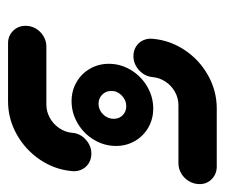

<svg xmlns="http://www.w3.org/2000/svg" viewBox="-61 -498 559 477"><g transform="rotate(90 218.5 -259.5)"><path d="M275.2 -262.6Q275.2 -275.9 266.3 -284.8Q257.4 -293.7 243.7 -293.7Q228.9 -293.7 217.4 -282.6Q205.9 -271.5 205.9 -256.7Q205.9 -243.3 215 -234.1Q224.1 -224.8 237.8 -224.8Q253 -224.8 264.1 -236.1Q275.2 -247.4 275.2 -262.6ZM138.5 -250.4Q138.5 -279.6 153.9 -305.2Q169.3 -330.7 195 -345.7Q220.7 -360.7 249.6 -360.7Q275.6 -360.7 296.9 -348.5Q318.1 -336.3 330.4 -315Q342.6 -293.7 342.6 -268.1Q342.6 -238.9 327.2 -213.3Q311.9 -187.8 286.1 -172.8Q260.4 -157.8 231.5 -157.8Q205.6 -157.8 184.3 -170Q163 -182.2 150.7 -203.5Q138.5 -224.8 138.5 -250.4ZM361.9 -207Q374.8 -207 385.2 -200.7Q395.6 -194.4 400.9 -183.5Q406.3 -172.6 405.2 -159.6Q401.5 -116.3 376.9 -79.6Q352.2 -43 313.7 -21.5Q275.2 0 231.9 0H87.4Q68.9 0 56.5 -12.6Q44.1 -25.2 44.1 -43.7Q44.1 -57.4 51.1 -69.3Q58.1 -81.1 70 -88.1Q81.9 -95.2 95.6 -95.2H240Q257.4 -95.2 273 -103.9Q288.5 -112.6 298.5 -127.4Q308.5 -142.2 310 -159.6Q311.5 -179.3 326.9 -193.1Q342.2 -207 361.9 -207ZM119.3 -311.5Q106.3 -311.5 95.9 -317.8Q85.6 -324.1 80.4 -335Q75.2 -345.9 76.3 -358.9Q80 -402.2 104.4 -438.9Q128.9 -475.6 167.4 -497Q205.9 -518.5 249.3 -518.5H393.7Q412.2 -518.5 424.8 -506.3Q437.4 -494.1 437.4 -475.9Q437.4 -461.9 430.2 -449.6Q423 -437.4 411.1 -430.4Q399.3 -423.3 385.6 -423.3H241.1Q223.7 -423.3 208.1 -414.6Q192.6 -405.9 182.8 -391.1Q173 -376.3 171.5 -358.9Q169.6 -339.3 154.3 -325.4Q138.9 -311.5 119.3 -311.5Z"/></g></svg>

Font: 26F Galaxy Sans Extra Bold
Style: Italic
Weight: 800
Italic angle: -5°
Designer: C₂₉H₂₅N₃O₅
Version: Version 1.200